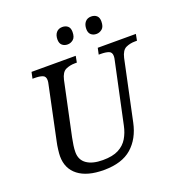

<svg xmlns="http://www.w3.org/2000/svg" viewBox="-159 -1044 1114 1188"><g transform="rotate(-20 398.0 -450.0)"><path d="M323 10Q214 10 155 -35.5Q96 -81 96 -163Q96 -179 99.5 -207Q103 -235 107 -252L181 -604Q185 -620 185 -632Q185 -658 165 -665Q145 -672 113 -672H100L109 -714H400L392 -672H379Q346 -672 319 -659.5Q292 -647 281 -600L206 -247Q201 -222 197.5 -198.5Q194 -175 194 -154Q194 -103 232 -76.5Q270 -50 338 -50Q403 -50 442 -70.5Q481 -91 502 -126.5Q523 -162 532 -206L617 -604Q621 -620 621 -632Q621 -658 601 -665Q581 -672 549 -672H536L545 -714H796L788 -672H775Q742 -672 715 -659.5Q688 -647 677 -600L593 -204Q572 -104 507 -47Q442 10 323 10ZM568 -797Q546 -797 532 -809.5Q518 -822 518 -847Q518 -876 532.5 -893Q547 -910 572 -910Q594 -910 608 -898Q622 -886 622 -860Q622 -825 605 -811Q588 -797 568 -797ZM378 -797Q356 -797 342 -809.5Q328 -822 328 -847Q328 -876 342.5 -893Q357 -910 382 -910Q404 -910 418 -898Q432 -886 432 -860Q432 -825 415 -811Q398 -797 378 -797Z"/></g></svg>

Font: NotoSerif-Italic
Style: Regular
Weight: 400
Italic angle: -12°
Designer: Monotype Design Team
Foundry: Monotype Imaging Inc.
Version: Version 2.007; ttfautohint (v1.8) -l 8 -r 50 -G 200 -x 14 -D